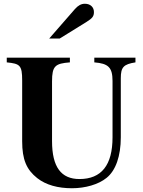

<svg xmlns="http://www.w3.org/2000/svg" viewBox="-20 -983 762 1022"><path d="M242 -778H298L440 -866C472 -886 480 -896 480 -919C480 -945 461 -963 432 -963C412 -963 396 -954 379 -935ZM701 -676H482V-651C556 -645 579 -625 579 -552V-252C579 -104 520 -30 403 -30C306 -30 257 -93 257 -232V-550C257 -632 274 -645 352 -651V-676H16V-651C86 -644 98 -636 98 -555V-231C98 -134 121 -80 178 -35C225 2 289 19 363 19C434 19 504 -1 547 -36C596 -75 623 -152 623 -252V-566C623 -625 637 -641 701 -651Z"/></svg>

Font: XITS Math
Style: Bold
Weight: 700
Designer: MicroPress Inc., with final additions and corrections provided by Coen Hoffman, Elsevier (retired)
Version: Version 1.105